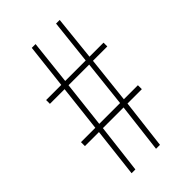

<svg xmlns="http://www.w3.org/2000/svg" viewBox="-219 -788 861 861"><g transform="rotate(-45 212.0 -357.0)"><path d="M314 -479 290 -259H379V-234H288L260 0H235L263 -234H132L104 0H80L107 -234H18V-259H109L134 -479H41V-503H137L161 -714H185L162 -503H292L315 -714H338L316 -503H405V-479ZM134 -259H266L290 -479H159Z"/></g></svg>

Font: Noto Sans Thai Looped UI Condensed Thin
Style: Regular
Weight: 100
Width: 3
Designer: Cadson Demak Team
Foundry: Cadson Demak Co., Ltd.
Version: Version 1.000; ttfautohint (v1.8.4.7-5d5b)